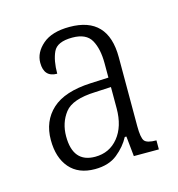

<svg xmlns="http://www.w3.org/2000/svg" viewBox="-63 -776 420 452"><g transform="rotate(-15 146.5 -549.5)"><path d="M116 -380Q76 -380 54.5 -405Q33 -430 33 -473Q33 -519 63.5 -547Q94 -575 158 -578L202 -580V-615Q202 -650 190 -671.5Q178 -693 144 -693Q107 -693 97.5 -672.5Q88 -652 88 -620Q56 -620 56 -655Q56 -680 78.5 -699.5Q101 -719 144 -719Q238 -719 238 -620V-452Q238 -424 244 -416Q250 -408 273 -408V-386H212L207 -435H203Q192 -414 171 -397Q150 -380 116 -380ZM124 -408Q159 -408 180.5 -434.5Q202 -461 202 -505V-557L163 -555Q107 -553 88.5 -529Q70 -505 70 -472Q70 -408 124 -408Z"/></g></svg>

Font: Noto Serif Myanmar Condensed ExtraLight
Style: Regular
Weight: 200
Width: 3
Designer: Ben Mitchell and the Monotype Design Team
Foundry: Monotype Imaging Inc.
Version: Version 2.106; ttfautohint (v1.8.4.7-5d5b)